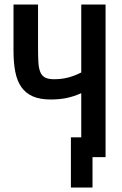

<svg xmlns="http://www.w3.org/2000/svg" viewBox="-20 -714 540 853"><path d="M449 -694V-16H391V119H295V-104H341V-300Q307 -285 275.5 -278.5Q244 -272 205 -272Q157 -272 125.5 -286Q94 -300 75 -327Q56 -354 48 -394.5Q40 -435 40 -488V-694H149V-503Q149 -464 150.5 -437.5Q152 -411 159 -394Q166 -377 180.5 -369.5Q195 -362 220 -362Q252 -362 280.5 -369Q309 -376 341 -392V-694Z"/></svg>

Font: D2Coding ligature
Style: Bold
Weight: 700
Monospace: yes
Designer: Yong-Rak Park; Jeong-Hwan Yoon; Sang-Min Lee;
Foundry: NHN Corporation
Version: Version 1.3.2; Build 20180524